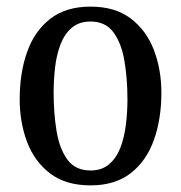

<svg xmlns="http://www.w3.org/2000/svg" viewBox="-20 -550 546 580"><path d="M39.5 -250Q39.5 -330 62 -393.2Q84.5 -456.5 131.8 -493.2Q179 -530 253.5 -530Q327.5 -530 374.8 -494.2Q422 -458.5 444.8 -399.2Q467.5 -340 467.5 -270Q467.5 -190 444.8 -126.8Q422 -63.5 374.8 -26.8Q327.5 10 253.5 10Q179 10 131.8 -25.8Q84.5 -61.5 62 -120.8Q39.5 -180 39.5 -250ZM142 -270Q142 -208 150.8 -154.5Q159.5 -101 183.5 -68Q207.5 -35 253.5 -35Q287.5 -35 309.5 -53.8Q331.5 -72.5 343.5 -103.5Q355.5 -134.5 360.2 -172.8Q365 -211 365 -250Q365 -312 356 -365.5Q347 -419 323 -452Q299 -485 253.5 -485Q219 -485 197 -466.2Q175 -447.5 163 -416.5Q151 -385.5 146.5 -347.2Q142 -309 142 -270Z"/></svg>

Font: Besley* Narrow
Style: Regular
Weight: 400
Width: 4
Designer: Owen Earl
Foundry: indestructible type*
Version: Version 3.000; ttfautohint (v1.8.3)